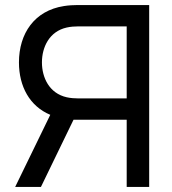

<svg xmlns="http://www.w3.org/2000/svg" viewBox="-20 -740 680 760"><path d="M570.5 0V-720H286C272 -720 251.5 -719 233 -716C116.5 -698 55 -607.5 55 -493C55 -398 97.5 -319.5 179 -285.5L40 0H142L271 -266H481.5V0ZM146 -493C146 -553 175 -615.5 244 -631C259 -634.5 276.5 -635.5 289 -635.5H481.5V-350.5H289C276.5 -350.5 259 -351.5 244 -355C175 -370.5 146 -433 146 -493Z"/></svg>

Font: Eudonet Medium
Style: Regular
Weight: 500
Designer: Mikhail Sharanda
Foundry: Mikhail Sharanda
Version: Version 4.503;Glyphs 3.1.2 (3151)